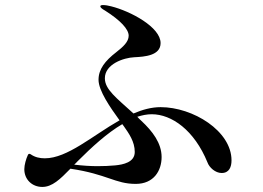

<svg xmlns="http://www.w3.org/2000/svg" viewBox="-20 -743 1040 758"><path d="M614 -320C578 -320 542 -310 507 -295C439 -357 394 -390 394 -434C394 -490 468 -515 510 -517C550 -519 614 -523 614 -573C614 -636 495 -699 419 -718C408 -721 396 -723 387 -723C381 -723 376 -722 376 -718C376 -714 382 -708 395 -701C455 -663 488 -628 488 -602C488 -578 466 -558 439 -537C395 -503 369 -470 369 -428C369 -385 415 -319 452 -268C346 -208 246 -118 157 -118C137 -118 118 -122 101 -134C96 -137 92 -136 90 -131C83 -116 76 -92 76 -75C76 -34 107 -5 147 -5C186 -5 217 -35 258 -77C405 -55 434 -17 516 -17C587 -17 618 -69 618 -123C618 -178 582 -225 538 -266C532 -271 527 -277 522 -282C541 -288 560 -292 579 -292C658 -292 747 -229 799 -102C806 -82 830 -60 855 -60C885 -60 894 -84 894 -110C894 -226 742 -320 614 -320ZM468 -246C489 -216 512 -184 512 -143C512 -102 466 -93 434 -90C412 -88 390 -87 365 -87C338 -87 306 -89 273 -93C278 -97 282 -102 287 -107C342 -162 403 -218 463 -253C464 -251 466 -248 468 -246Z"/></svg>

Font: Shippori Mincho OTF SemiBold
Style: Regular
Weight: 600
Designer: FONTDASU
Foundry: FONTDASU / Google Inc. / but / Adobe
Version: Version 3.300;hotconv 1.0.109;makeotfexe 2.5.65596